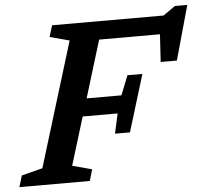

<svg xmlns="http://www.w3.org/2000/svg" viewBox="-75 -801 923 857"><g transform="rotate(-5 387.0 -372.5)"><path d="M220.5 -74.5 308 -51 293 0H-22.5L-7 -51L87 -75L258 -632.5L170 -656L186 -707H685.5L739.5 -745H795L727 -501.5H654.5L662 -625H389.5L311 -368.5H467L501.5 -455.5H568.5L490.5 -200.5H423.5L443 -289.5H286.5Z"/></g></svg>

Font: Newsreader Caption Medium
Style: Italic
Weight: 500
Italic angle: -17°
Designer: Hugues Gentile
Foundry: Production Type
Version: Version 1.001